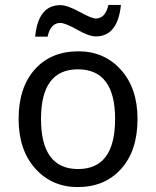

<svg xmlns="http://www.w3.org/2000/svg" viewBox="-20 -756 640 786"><path d="M297.9 9.8Q192.4 9.8 124.3 -66.2Q56.2 -142.1 56.2 -269Q56.2 -397.5 122.3 -471.7Q188.5 -545.9 300.8 -545.9Q407.2 -545.9 475.1 -470.2Q543 -394.5 543 -269Q543 -139.6 476.1 -64.9Q409.2 9.8 297.9 9.8ZM299.8 -64Q451.2 -64 451.2 -269Q451.2 -472.2 298.8 -472.2Q147.9 -472.2 147.9 -269Q147.9 -64 299.8 -64ZM174.8 -606H124Q136.2 -734.9 227.1 -734.9Q255.4 -734.9 305.7 -707.5Q355.5 -680.2 372.1 -680.2Q411.1 -680.2 423.8 -735.8H475.1Q461.9 -606.9 372.1 -606.9Q344.2 -606.9 295.4 -634.8Q246.6 -662.1 227.1 -662.1Q187 -662.1 174.8 -606Z"/></svg>

Font: Droid Sans Mono
Style: Regular
Weight: 400
Monospace: yes
Version: Version 1.00 build 112